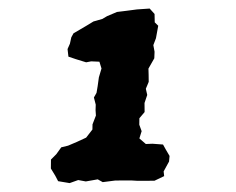

<svg xmlns="http://www.w3.org/2000/svg" viewBox="-20 -711 540 440"><path d="M139.6 -291.4 113.2 -295.8 106.6 -308.4 96.6 -324.8 96.8 -345.4 109 -357.6 120.4 -373.4 136 -377.2 156.2 -385.8 177.4 -395.6 191.8 -414.2 192 -426 199.8 -446.2 199 -458.4 199.4 -471.2 195.2 -487.6 201.2 -498.2 203.8 -513.6 206.6 -533.8 212.6 -554 207.8 -569.6 189 -570.4 177.4 -568.2 154 -575.4 136.8 -581.2 134.8 -598.6 140.2 -610.8 143.4 -625.4 148.4 -634.6 178.4 -652.2 194.2 -661.8 214.6 -667.6 225.4 -674 248.2 -683.6 269.4 -686.2 293.8 -689.4 323 -691.4 334.2 -679 334.6 -659.8 342.6 -652 337.4 -623.4 331.4 -607.6 334.2 -592.4 333.6 -577.4 320.2 -553.8 320.6 -539.6 320.8 -523.4 314.2 -507.6 317.4 -493.4 311.2 -475 311.4 -454.2 299.4 -440 299.2 -425.2 304.6 -410.4 299.4 -393.8 314.2 -381 329.4 -381.6 353.6 -379.8 359.8 -368.6 368.6 -353.6 367.4 -340.8 355 -318.2 356.2 -307.4 334 -296.8 295.4 -296.6 282.2 -297.4H255L243.4 -297.2L215.4 -293.6L204 -300L176.6 -295.2L159.2 -298.4Z"/></svg>

Font: Winky Rough
Style: Italic
Weight: 400
Italic angle: -8.97852°
Designer: Simon Atzbach
Foundry: typofactur
Version: Version 1.206